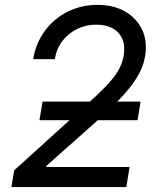

<svg xmlns="http://www.w3.org/2000/svg" viewBox="-20 -757 644 777"><path d="M25.9 0 37.6 -67.9 323.7 -327.1Q372.6 -371.1 405.5 -404.8Q438.5 -438.5 456.8 -468.5Q475.1 -498.5 480.5 -532.2Q486.8 -571.8 474.9 -599.6Q462.9 -627.4 436 -642.3Q409.2 -657.2 369.6 -657.2Q328.1 -657.2 292.5 -639.9Q256.8 -622.6 232.9 -591.6Q209 -560.5 201.7 -517.6H114.3Q125 -583 161.9 -632.6Q198.7 -682.1 253.9 -709.7Q309.1 -737.3 374.5 -737.3Q440.4 -737.3 487.1 -710Q533.7 -682.6 555.4 -636.2Q577.1 -589.8 567.4 -531.2Q562.5 -501 549.3 -472.2Q536.1 -443.4 512.7 -412.1Q489.3 -380.9 451.7 -343Q414.1 -305.2 360.4 -256.8L168.5 -86.4L167.5 -81.1H504.4L491.2 0ZM139.6 -270.5 152.3 -345.7H548.8L536.6 -270.5Z"/></svg>

Font: Inter 16pt
Style: Italic
Weight: 400
Italic angle: -9.3988°
Version: Version 4.001;git-66647c0bb